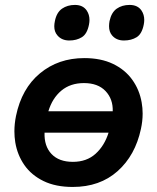

<svg xmlns="http://www.w3.org/2000/svg" viewBox="-20 -747 638 780"><path d="M275.5 12.5Q206 12.5 156.8 -11.5Q107.5 -35.5 79 -76.5Q50.5 -117.5 42 -169Q38.5 -191 38.5 -213.5Q38.5 -244 45 -276Q68 -387.5 142.5 -449.2Q217 -511 322.5 -511Q390 -511 439 -487.5Q488 -464 517.2 -423.2Q546.5 -382.5 555.5 -331Q559.5 -308.5 559.5 -285.5Q559.5 -255 552.5 -223Q529.5 -115.5 457.5 -51.5Q385.5 12.5 275.5 12.5ZM321 -409.5Q266 -409.5 229.2 -378.8Q192.5 -348 176.5 -295H438Q439.5 -344.5 408.8 -377Q378 -409.5 321 -409.5ZM276 -89.5Q332 -89.5 368.2 -122.2Q404.5 -155 421 -208H161Q159 -153.5 189.2 -121.5Q219.5 -89.5 276 -89.5ZM483.5 -582.5Q452.5 -582.5 435 -603.5Q423 -618 423 -640.5Q423 -650.5 425 -661.5Q432.5 -696.5 454.2 -711.8Q476 -727 506.5 -727Q539.5 -727 555 -704Q566 -687.5 566 -666Q566 -657 564 -647Q556.5 -609 535 -595.8Q513.5 -582.5 483.5 -582.5ZM261.5 -582.5Q230.5 -582.5 213 -603.5Q200.5 -618 200.5 -640Q200.5 -650 203 -661.5Q210 -696.5 232 -711.8Q254 -727 284.5 -727Q317 -727 332.5 -704Q343.5 -687.5 343.5 -666Q343.5 -657 341.5 -647Q334 -609 312.5 -595.8Q291 -582.5 261.5 -582.5Z"/></svg>

Font: Heraclito SemiBold
Style: Italic
Weight: 600
Italic angle: -12°
Designer: Kostas Bartsokas (font) & Cristiano Sobral (main changes)
Foundry: Kostas Bartsokas (font) & Cristiano Sobral (main changes)
Version: Version 1.00;July 8, 2020;FontCreator 13.0.0.2655 64-bit